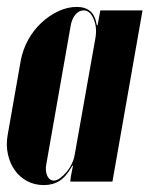

<svg xmlns="http://www.w3.org/2000/svg" viewBox="-30 -525 442 555"><path d="M181 -46H179Q162 -15 142.5 -2.5Q123 10 97 10Q70 10 48.5 -1.5Q27 -13 13 -32.5Q-1 -52 -7 -78.5Q-13 -105 -8 -134L30 -350Q36 -382 51.5 -410Q67 -438 89.5 -459Q112 -480 138.5 -492.5Q165 -505 192 -505Q216 -505 230.5 -493Q245 -481 250 -452H252L260 -495H382L295 0H173L175 -16ZM246 -416Q251 -446 240.5 -470.5Q230 -495 212 -495Q198 -495 187.5 -482Q177 -469 174 -449L104 -51Q100 -31 106.5 -17Q113 -3 126 -3Q134 -3 143.5 -10Q153 -17 162 -27.5Q171 -38 177.5 -51.5Q184 -65 186 -78Z"/></svg>

Font: Moniqa Black Ita Display
Style: Italic
Weight: 900
Italic angle: -10°
Designer: Rajesh Rajput
Foundry: Rajesh Rajput
Version: Version 1.000